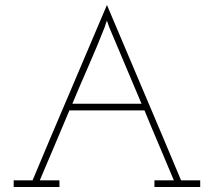

<svg xmlns="http://www.w3.org/2000/svg" viewBox="-20 -752 860 772"><path d="M219 0H35V-27H111Q185 -204 260 -379Q335 -554 410 -732Q485 -554 559.5 -379Q634 -204 708 -27H785V0H601V-27H679Q650 -97 620 -167Q590 -237 561 -308H259Q228 -234 199.5 -167Q171 -100 140 -27H219ZM401 -643Q370 -564 336.5 -488Q303 -412 271 -335H549L419 -643L410 -669Q408 -664 405.5 -657.5Q403 -651 401 -643Z"/></svg>

Font: Josefin Slab Light
Style: Regular
Weight: 300
Designer: Santiago Orozco
Foundry: Typemade
Version: Version 2.000